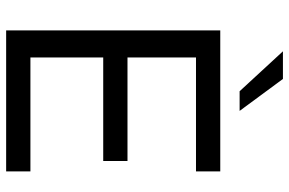

<svg xmlns="http://www.w3.org/2000/svg" viewBox="-178 -763 941 625"><g transform="rotate(90 292.5 -450.5)"><path d="M79 0V-697H538V-618H167V-395H504V-316H167V-79H538V0ZM277 -760 147 -901H237L341 -760Z"/></g></svg>

Font: Hanken Grotesk
Style: Regular
Weight: 400
Designer: Alfredo Marco Pradil
Foundry: Hanken Design Co.
Version: Version 3.013